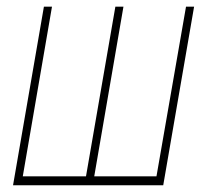

<svg xmlns="http://www.w3.org/2000/svg" viewBox="-20 -548 627 568"><path d="M133.8 -528.3 47.4 -26.4H234.4L321.3 -528.3H345.2L258.8 -26.4H442.9L530.3 -528.3H554.2L462.9 0H18.6L109.9 -528.3Z"/></svg>

Font: Roboto Mono Thin
Style: Italic
Weight: 250
Designer: Google
Version: Version 2.000985; 2015; ttfautohint (v1.3)